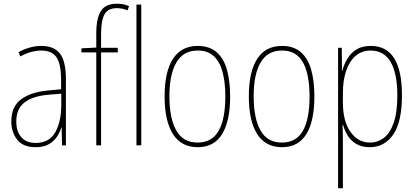

<svg xmlns="http://www.w3.org/2000/svg" viewBox="-20 -785 2240 1037"><path d="M203 -537Q272 -537 304 -495.5Q336 -454 336 -356V0H315L313 -96H311Q303 -69 286.5 -45Q270 -21 242.5 -5.5Q215 10 172 10Q104 10 72.5 -31Q41 -72 41 -129Q41 -208 92.5 -247.5Q144 -287 237 -296L310 -303V-351Q310 -441 284.5 -476.5Q259 -512 203 -512Q179 -512 150.5 -505Q122 -498 90 -480L80 -503Q108 -519 140 -528Q172 -537 203 -537ZM237 -273Q154 -265 111 -230.5Q68 -196 68 -129Q68 -74 95.5 -43.5Q123 -13 172 -13Q246 -13 278.5 -70.5Q311 -128 311 -220V-279Z M616 -502H526V0H500V-502H420V-524L500 -528V-604Q500 -686 525 -725.5Q550 -765 612 -765Q632 -765 648 -761.5Q664 -758 677 -752L669 -729Q655 -735 640 -738Q625 -741 611 -741Q564 -741 545 -708.5Q526 -676 526 -600V-527H616Z M743 0H717V-760H743Z M1223 -264Q1223 -131 1179.5 -60.5Q1136 10 1048 10Q959 10 914 -61Q869 -132 869 -265Q869 -397 914 -467Q959 -537 1048 -537Q1111 -537 1150 -503Q1189 -469 1206 -407.5Q1223 -346 1223 -264ZM895 -265Q895 -146 932 -80.5Q969 -15 1047 -15Q1125 -15 1161 -78.5Q1197 -142 1197 -265Q1197 -339 1182.5 -394.5Q1168 -450 1135.5 -481Q1103 -512 1048 -512Q970 -512 932.5 -447.5Q895 -383 895 -265Z M1678 -264Q1678 -131 1634.5 -60.5Q1591 10 1503 10Q1414 10 1369 -61Q1324 -132 1324 -265Q1324 -397 1369 -467Q1414 -537 1503 -537Q1566 -537 1605 -503Q1644 -469 1661 -407.5Q1678 -346 1678 -264ZM1350 -265Q1350 -146 1387 -80.5Q1424 -15 1502 -15Q1580 -15 1616 -78.5Q1652 -142 1652 -265Q1652 -339 1637.5 -394.5Q1623 -450 1590.5 -481Q1558 -512 1503 -512Q1425 -512 1387.5 -447.5Q1350 -383 1350 -265Z M1983 -537Q2151 -537 2151 -270Q2151 -127 2104 -58.5Q2057 10 1977 10Q1934 10 1904.5 -7.5Q1875 -25 1858 -52.5Q1841 -80 1833 -110H1830Q1832 -76 1832 -21V232H1806V-527H1826L1827 -403H1829Q1838 -438 1856.5 -468.5Q1875 -499 1905.5 -518Q1936 -537 1983 -537ZM1982 -512Q1934 -512 1900.5 -483Q1867 -454 1849.5 -402.5Q1832 -351 1832 -284V-232Q1832 -130 1873 -72.5Q1914 -15 1978 -15Q2020 -15 2053.5 -40.5Q2087 -66 2106.5 -122Q2126 -178 2126 -270Q2126 -388 2090 -450Q2054 -512 1982 -512Z"/></svg>

Font: Noto Sans Lao Looped Condensed Thin
Style: Regular
Weight: 100
Width: 3
Designer: Mark Frömberg, Ben Mitchell
Foundry: The Fontpad Ltd
Version: Version 1.002; ttfautohint (v1.8.4.7-5d5b)